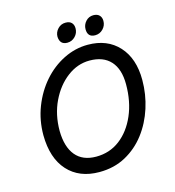

<svg xmlns="http://www.w3.org/2000/svg" viewBox="-105 -780 802 879"><g transform="rotate(-15 296.0 -340.5)"><path d="M233 -638Q233 -659 248 -675Q263 -691 285 -691Q304 -691 313.5 -681Q323 -671 323 -654Q323 -632 307.5 -616Q292 -600 270 -600Q235 -600 233 -638ZM366 -638Q366 -659 380.5 -675Q395 -691 417 -691Q435 -691 445 -681Q455 -671 455 -654Q455 -632 439.5 -616Q424 -600 402 -600Q366 -600 366 -638ZM54 -219Q54 -290 78.5 -353Q103 -416 145 -464Q187 -512 242 -539.5Q297 -567 357 -567Q449 -567 503 -508Q557 -449 557 -347Q557 -279 536.5 -215Q516 -151 477.5 -100.5Q439 -50 384 -20Q329 10 259 10Q164 10 109.5 -50Q55 -110 54 -219ZM131 -219Q132 -143 165.5 -102.5Q199 -62 263 -62Q327 -62 375.5 -99Q424 -136 452 -200.5Q480 -265 480 -347Q480 -419 445.5 -457Q411 -495 346 -495Q289 -495 240 -458Q191 -421 161 -358.5Q131 -296 131 -219Z"/></g></svg>

Font: Zain
Style: Italic
Weight: 400
Italic angle: -10°
Designer: Zain,Boutros
Foundry: Mobile Telecommunications Company (Zain), 2024
Version: Version 1.51; ttfautohint (v1.8.4)